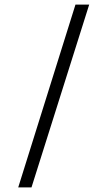

<svg xmlns="http://www.w3.org/2000/svg" viewBox="-20 -744 452 832"><path d="M59 68 307 -724H366.5L116.5 68Z"/></svg>

Font: Karla Light
Style: Regular
Weight: 300
Designer: Jonathan Pinhorn
Version: Version 2.004;gftools[0.9.33]